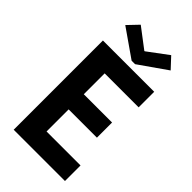

<svg xmlns="http://www.w3.org/2000/svg" viewBox="-281 -1015 1095 1095"><g transform="rotate(45 266.0 -468.0)"><path d="M70.8 -719.7H484.4V-594.2H210.4V-425.8H438.5V-303.7H210.4V-125.5H484.4V0H70.8ZM279.8 -844.7H282.7L405.3 -936L464.8 -872.1L295.9 -753.9H268.1L98.6 -872.1L159.7 -936Z"/></g></svg>

Font: Reddit Sans
Style: Bold
Weight: 700
Designer: Stephen Hutchings
Foundry: Reddit
Version: Version 1.013